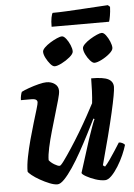

<svg xmlns="http://www.w3.org/2000/svg" viewBox="-58 -892 654 935"><g transform="rotate(-5 269.5 -424.0)"><path d="M185 0Q169 0 146.5 -9Q124 -18 101 -31Q78 -44 62.5 -56.5Q47 -69 45 -75Q45 -105 53 -145.5Q61 -186 72.5 -228.5Q84 -271 95.5 -309Q107 -347 115 -373.5Q123 -400 123 -407Q123 -424 95 -424H43Q43 -435 45.5 -446.5Q48 -458 51 -464Q64 -471 88 -479.5Q112 -488 136 -494Q160 -500 174 -500Q198 -500 215 -487.5Q232 -475 232 -453Q232 -440 223.5 -410Q215 -380 203.5 -341Q192 -302 180 -260.5Q168 -219 160 -182Q152 -145 152 -121Q161 -109 177.5 -99Q194 -89 203 -89Q208 -88 224.5 -110.5Q241 -133 264 -168Q287 -203 311 -243Q335 -283 355 -319.5Q375 -356 387 -379Q390 -404 391.5 -439Q393 -474 393 -500Q453 -500 476.5 -487.5Q500 -475 500 -449Q500 -423 477.5 -324.5Q455 -226 413 -73L423 -66Q433 -76 447 -96Q461 -116 475.5 -138.5Q490 -161 500 -177Q509 -177 517.5 -172.5Q526 -168 529 -163Q523 -142 511 -114.5Q499 -87 482.5 -60.5Q466 -34 449 -17Q432 0 417 0Q395 0 370 -8.5Q345 -17 326.5 -27.5Q308 -38 306 -45L357 -206Q367 -235 376.5 -262Q386 -289 392 -301L387 -304Q370 -270 349 -229Q328 -188 305.5 -147.5Q283 -107 260.5 -73.5Q238 -40 218.5 -20Q199 0 185 0ZM416 -574Q407 -574 395 -587.5Q383 -601 374.5 -618.5Q366 -636 366 -649Q366 -658 377.5 -669.5Q389 -681 406 -691.5Q423 -702 439 -709Q455 -716 463 -716Q473 -716 483.5 -702Q494 -688 501.5 -670Q509 -652 509 -639Q509 -627 491 -611.5Q473 -596 451 -585Q429 -574 416 -574ZM222 -574Q212 -574 200.5 -587.5Q189 -601 180 -618.5Q171 -636 171 -649Q171 -658 182.5 -669.5Q194 -681 211 -691.5Q228 -702 244 -709Q260 -716 269 -716Q278 -716 289 -702Q300 -688 307.5 -670Q315 -652 315 -639Q315 -627 296.5 -611.5Q278 -596 256 -585Q234 -574 222 -574ZM223 -767Q223 -794 226.5 -811.5Q230 -829 234 -834Q263 -834 302 -836Q341 -838 381.5 -840.5Q422 -843 455 -845Q488 -847 505 -848L515 -839Q514 -815 510.5 -795Q507 -775 504 -767Z"/></g></svg>

Font: Texturina 72pt 72pt Regular
Style: Bold Italic
Weight: 700
Italic angle: -11°
Designer: Guillermo Torres Carreño
Foundry: Omnibus-Type
Version: Version 1.002; ttfautohint (v1.8.3)